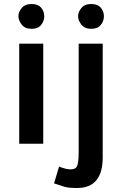

<svg xmlns="http://www.w3.org/2000/svg" viewBox="-20 -718 602 959"><path d="M76 -500H196V0H76ZM72 -637Q72 -658 88.5 -678Q105 -698 138 -698Q170 -698 185.5 -679.5Q201 -661 201 -637Q201 -613 185.5 -593.5Q170 -574 138 -574Q105 -574 88.5 -595Q72 -616 72 -637ZM275 114Q309 128 333 128Q359 128 366 109Q373 90 373 39V-500H493V68Q493 221 365 221Q321 221 302.5 215Q284 209 250 198ZM370 -637Q370 -658 386.5 -678Q403 -698 436 -698Q468 -698 483.5 -679.5Q499 -661 499 -637Q499 -613 483.5 -593.5Q468 -574 436 -574Q403 -574 386.5 -595Q370 -616 370 -637Z"/></svg>

Font: Moderustic Med
Style: Regular
Weight: 500
Designer: Tural Alisoy
Foundry: TAFT Foundry
Version: Version 2.110